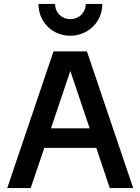

<svg xmlns="http://www.w3.org/2000/svg" viewBox="-20 -963 719 983"><path d="M17 0H137L207 -206H473L542 0H662L425 -700H254ZM340 -780C429 -780 504 -849 504 -943H419C419 -897 383 -865 340 -865C297 -865 262 -897 262 -943H177C177 -849 249 -780 340 -780ZM241 -306 340 -600 439 -306Z"/></svg>

Font: Uncut Sans Semibold
Style: Regular
Weight: 600
Designer: Kasper Nordkvist
Foundry: UNCUT.wtf
Version: Version 1.304;Glyphs 3.2 (3246)